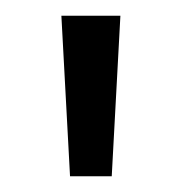

<svg xmlns="http://www.w3.org/2000/svg" viewBox="-20 -721 231 244"><path d="M69 -497 58 -701H133L122 -497Z"/></svg>

Font: Red Hat Display VF
Style: Regular
Weight: 300
Designer: Pentagram, MCKL
Foundry: Pentagram, MCKL
Version: Version 1.023